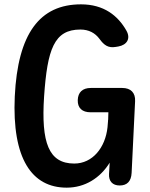

<svg xmlns="http://www.w3.org/2000/svg" viewBox="-20 -816 689 884"><path d="M338 -355C337 -319 358 -299 397 -299H479L478 -265C477 -265 478 -256 475 -230C465 -136 406 -63 322 -63C204 -63 169 -159 183 -372C198 -589 229 -680 350 -680C389 -680 418 -664 438 -637C459 -608 478 -594 513 -600L525 -602C564 -609 583 -638 562 -675C523 -744 458 -796 353 -796C163 -796 62 -662 48 -372C35 -86 126 48 287 48C371 48 441 4 485 -67L482 -15C480 18 498 38 531 38C565 38 584 19 586 -20L602 -350C604 -389 582 -411 543 -411H398C360 -411 339 -391 338 -355Z"/></svg>

Font: 寒蝉团圆体 Round
Style: Regular
Weight: 500
Designer: 寒蝉字型
Version: Version 2.700;Glyphs 3.1.1 (3135)